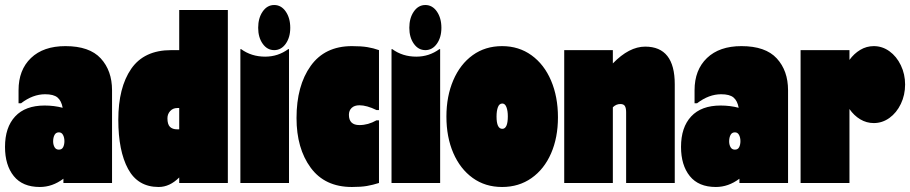

<svg xmlns="http://www.w3.org/2000/svg" viewBox="-20 -730 3631 766"><path d="M427 -370V0H233V-17Q189 16 139 16Q70 16 35 -27.5Q0 -71 0 -144Q0 -222 40.5 -265.5Q81 -309 158 -309Q196 -309 230 -300Q225 -328 209.5 -341Q194 -354 160 -354Q111 -354 64 -318H54V-370Q54 -451 103.5 -498.5Q153 -546 241 -546Q337 -546 382 -497Q427 -448 427 -370ZM237 -167Q237 -181 231.5 -191.5Q226 -202 215 -202Q203 -202 197.5 -191.5Q192 -181 192 -166Q192 -153 197.5 -143Q203 -133 215 -133Q227 -133 232 -143Q237 -153 237 -167Z M889 -690V0H695V-22Q657 16 613 16Q530 16 491 -56Q452 -128 452 -252Q452 -381 503.5 -455.5Q555 -530 663 -530H695V-690ZM695 -214V-299H687Q670 -299 659 -287Q648 -275 648 -258Q648 -234 658 -224Q668 -214 687 -214Z M1133 0H939V-534H942Q983 -504 1038 -504Q1089 -504 1130 -534H1133ZM1010 -619Q1010 -581 1028 -555.5Q1046 -530 1074 -530Q1102 -530 1120 -555.5Q1138 -581 1138 -619Q1138 -658 1120 -684Q1102 -710 1074 -710Q1046 -710 1028 -684Q1010 -658 1010 -619Z M1414 -231Q1449 -231 1482 -250H1492V0Q1467 8 1443.5 12Q1420 16 1384 16Q1276 16 1219.5 -61Q1163 -138 1163 -259Q1163 -388 1219.5 -467Q1276 -546 1384 -546Q1421 -546 1445.5 -542Q1470 -538 1492 -530V-291H1482Q1443 -310 1414 -310Q1394 -310 1383 -299.5Q1372 -289 1372 -272Q1372 -231 1414 -231Z M1736 0H1542V-534H1545Q1586 -504 1641 -504Q1692 -504 1733 -534H1736ZM1613 -619Q1613 -581 1631 -555.5Q1649 -530 1677 -530Q1705 -530 1723 -555.5Q1741 -581 1741 -619Q1741 -658 1723 -684Q1705 -710 1677 -710Q1649 -710 1631 -684Q1613 -658 1613 -619Z M1761 -265Q1761 -346 1788.5 -410Q1816 -474 1866 -510Q1916 -546 1983 -546Q2050 -546 2100.5 -509.5Q2151 -473 2178.5 -408.5Q2206 -344 2206 -262Q2206 -181 2178.5 -118Q2151 -55 2100.5 -19.5Q2050 16 1983 16Q1916 16 1866 -20Q1816 -56 1788.5 -119.5Q1761 -183 1761 -265ZM1961 -265Q1961 -216 1984 -216Q2006 -216 2006 -266Q2006 -288 2000.5 -302.5Q1995 -317 1984 -317Q1972 -317 1966.5 -302.5Q1961 -288 1961 -265Z M2672 -394V0H2478V-282Q2478 -299 2473 -307Q2468 -315 2455 -315Q2438 -315 2425 -302V0H2231V-530H2425V-477Q2490 -544 2554 -544Q2672 -544 2672 -394Z M3124 -370V0H2930V-17Q2886 16 2836 16Q2767 16 2732 -27.5Q2697 -71 2697 -144Q2697 -222 2737.5 -265.5Q2778 -309 2855 -309Q2893 -309 2927 -300Q2922 -328 2906.5 -341Q2891 -354 2857 -354Q2808 -354 2761 -318H2751V-370Q2751 -451 2800.5 -498.5Q2850 -546 2938 -546Q3034 -546 3079 -497Q3124 -448 3124 -370ZM2934 -167Q2934 -181 2928.5 -191.5Q2923 -202 2912 -202Q2900 -202 2894.5 -191.5Q2889 -181 2889 -166Q2889 -153 2894.5 -143Q2900 -133 2912 -133Q2924 -133 2929 -143Q2934 -153 2934 -167Z M3591 -393Q3591 -351 3574 -315.5Q3557 -280 3528.5 -259.5Q3500 -239 3466 -239Q3437 -239 3412 -254Q3387 -269 3369 -295V0H3174V-530H3369V-491Q3387 -516 3412 -531Q3437 -546 3466 -546Q3500 -546 3528.5 -525.5Q3557 -505 3574 -469.5Q3591 -434 3591 -393Z"/></svg>

Font: FFF_tuoi-tre Text
Style: Regular
Weight: 700
Designer: bBox Type GmbH
Foundry: bBox Type GmbH
Version: Version 1.001